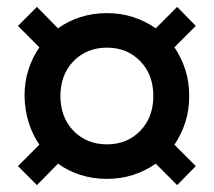

<svg xmlns="http://www.w3.org/2000/svg" viewBox="-20 -578 619 556"><path d="M87 -42 32 -97 94 -159Q74 -188 63 -223.5Q52 -259 51 -300Q51 -341 62.5 -376.5Q74 -412 94 -441L32 -503L87 -558L148 -496Q177 -517 213 -528.5Q249 -540 290 -540Q330 -540 365.5 -528.5Q401 -517 431 -496L493 -558L547 -503L485 -441Q505 -412 516.5 -376.5Q528 -341 528 -300Q528 -259 516.5 -223.5Q505 -188 485 -159L547 -97L493 -42L431 -104Q401 -83 365.5 -71.5Q330 -60 290 -60Q249 -60 213 -71.5Q177 -83 148 -104ZM155 -300Q155 -238 193 -199Q231 -160 290 -160Q348 -160 386 -199Q424 -238 424 -300Q424 -362 386 -401Q348 -440 290 -440Q231 -440 193 -401Q155 -362 155 -300Z"/></svg>

Font: Jost* Medium
Style: Regular
Weight: 500
Version: Version 3.7